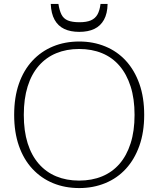

<svg xmlns="http://www.w3.org/2000/svg" viewBox="-20 -939 805 976"><path d="M383 17Q310 17 249.5 -8Q189 -33 144.5 -81Q100 -129 76 -198Q52 -267 52 -355Q52 -444 76 -513Q100 -582 144.5 -630Q189 -678 249.5 -703Q310 -728 383 -728Q454 -728 515 -703Q576 -678 620 -630Q664 -582 688.5 -513Q713 -444 713 -355Q713 -267 688.5 -198Q664 -129 620 -81Q576 -33 515 -8Q454 17 383 17ZM382 -21Q447 -21 499 -42.5Q551 -64 587.5 -106Q624 -148 644 -210.5Q664 -273 664 -355Q664 -437 644 -499.5Q624 -562 587.5 -604.5Q551 -647 499 -668.5Q447 -690 382 -690Q318 -690 266 -668.5Q214 -647 177 -604.5Q140 -562 120.5 -499.5Q101 -437 101 -355Q101 -273 120.5 -211Q140 -149 177 -106.5Q214 -64 266 -42.5Q318 -21 382 -21ZM383 -777Q428 -777 459.5 -792Q491 -807 508.5 -838.5Q526 -870 527 -919H491Q487 -886 475.5 -865.5Q464 -845 442 -835.5Q420 -826 384 -826Q347 -826 325 -835Q303 -844 292.5 -865Q282 -886 277 -919H238Q240 -870 257.5 -838.5Q275 -807 306.5 -792Q338 -777 383 -777Z"/></svg>

Font: Roboto Serif Thin
Style: Regular
Weight: 250
Designer: Greg Gazdowicz
Foundry: Commercial Type
Version: Version 1.004